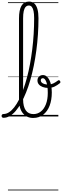

<svg xmlns="http://www.w3.org/2000/svg" viewBox="-101 -1477 786 2435"><path d="M-57 17Q-69 17 -75 9.5Q-81 2 -81 -7Q-81 -16 -75 -23.5Q-69 -31 -57 -31Q-21 -31 13 -53Q47 -75 79 -115.5Q111 -156 140 -213Q169 -270 194 -340.5Q219 -411 241 -493Q263 -575 279.5 -665Q296 -755 308 -851Q320 -947 326 -1046.5Q332 -1146 332 -1246Q332 -1258 340.5 -1264.5Q349 -1271 359.5 -1271Q370 -1271 378.5 -1264.5Q387 -1258 387 -1246Q387 -1141 380 -1038Q373 -935 359.5 -834.5Q346 -734 327 -640.5Q308 -547 283.5 -462Q259 -377 229.5 -304Q200 -231 167.5 -172Q135 -113 98.5 -70.5Q62 -28 23 -5.5Q-16 17 -57 17ZM319 19Q280 19 247.5 4.5Q215 -10 190.5 -39Q166 -68 153 -111.5Q140 -155 140 -212V-1243Q140 -1351 171.5 -1404Q203 -1457 267 -1457Q307 -1457 333.5 -1433.5Q360 -1410 373.5 -1363Q387 -1316 387 -1246Q387 -1233 378.5 -1227Q370 -1221 359.5 -1221Q349 -1221 340.5 -1227Q332 -1233 332 -1246Q332 -1301 324.5 -1336.5Q317 -1372 302.5 -1389.5Q288 -1407 265 -1407Q241 -1407 224.5 -1389.5Q208 -1372 200 -1336Q192 -1300 192 -1243V-217Q192 -171 200.5 -136.5Q209 -102 225.5 -78Q242 -54 266.5 -42Q291 -30 324 -30Q350 -30 373.5 -38.5Q397 -47 417.5 -63Q438 -79 454 -102.5Q470 -126 481.5 -155.5Q493 -185 499 -221Q505 -257 505 -299Q505 -388 487 -436.5Q469 -485 443 -485Q429 -485 422.5 -477Q416 -469 416 -458Q416 -441 429 -429Q442 -417 463.5 -411Q485 -405 512 -405Q544 -405 572.5 -418Q601 -431 636 -457Q643 -462 650 -459Q657 -456 661 -449Q665 -442 665 -434.5Q665 -427 658 -422Q626 -396 591 -379Q556 -362 510 -362Q472 -362 441 -373.5Q410 -385 392 -406Q374 -427 374 -457Q374 -477 382.5 -492Q391 -507 406.5 -516Q422 -525 443 -525Q470 -525 491 -507.5Q512 -490 526.5 -460Q541 -430 548.5 -390Q556 -350 556 -304Q556 -257 549 -215Q542 -173 528.5 -137Q515 -101 494.5 -72.5Q474 -44 448 -23.5Q422 -3 390 8Q358 19 319 19ZM0 928H639V938H0ZM0 -20H639V0H0ZM0 -505H639V-500H0ZM0 -1448H639V-1438H0Z"/></svg>

Font: Playwrite ID Guides
Style: Regular
Weight: 400
Designer: Veronika Burian, José Scaglione
Foundry: TypeTogether
Version: Version 1.003